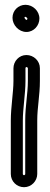

<svg xmlns="http://www.w3.org/2000/svg" viewBox="-20 -736 210 799"><path d="M86 -452C86 -455 88 -457 90 -457C93 -457 96 -454 96 -452V-399C96 -346 85 -296 85 -235V-12C85 -9 82 -7 80 -7C77 -7 75 -10 75 -12V-234C75 -285 86 -345 86 -399ZM36 -452V-399C36 -352 25 -291 25 -234V-12C25 19 50 43 80 43C111 43 135 17 135 -12V-235C135 -289 146 -339 146 -399V-452C146 -483 120 -507 90 -507C59 -507 36 -481 36 -452ZM82 -662C82 -665 83 -666 86 -666C88 -666 94 -661 94 -659C94 -655 92 -653 90 -653C88 -653 82 -660 82 -662ZM32 -662C32 -632 58 -603 90 -603C121 -603 144 -630 144 -659C144 -690 117 -716 86 -716C56 -716 32 -692 32 -662Z"/></svg>

Font: Squarish
Style: Fog
Weight: 400
Foundry: Cannot Into Space Fonts
Version: Version 0.272